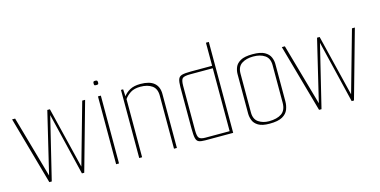

<svg xmlns="http://www.w3.org/2000/svg" viewBox="-65 -956 2541 1285"><g transform="rotate(-15 1205.0 -313.0)"><path d="M16 -470H37L158 -43L260 -470H278L382 -45L502 -470H522L390 0H374L270 -432L165 0H148Z M611 0V-470H631V0ZM620 -546Q610 -546 607.5 -548.5Q605 -551 605 -560Q605 -569 607.5 -572.5Q610 -576 620 -576Q630 -576 633 -572.5Q636 -569 636 -560Q636 -551 633 -548.5Q630 -546 620 -546Z M771 -472H786L789 -423Q805 -446 833.5 -461.5Q862 -477 906 -477Q970 -477 1001 -450.5Q1032 -424 1032 -374V0H1012V-368Q1012 -416 981.5 -437.5Q951 -459 901 -459Q859 -459 833 -442.5Q807 -426 791 -403V0H771Z M1229 0Q1200 0 1185 -6Q1170 -12 1165 -33.5Q1160 -55 1160 -101V-387Q1160 -423 1166.5 -441Q1173 -459 1193 -464.5Q1213 -470 1255 -470H1402V-630H1422V0ZM1402 -17V-453H1246Q1204 -453 1192 -442Q1180 -431 1180 -390V-82Q1180 -40 1191.5 -28.5Q1203 -17 1234 -17Z M1674 4Q1623 4 1596.5 -12Q1570 -28 1561 -52Q1552 -76 1552 -98V-373Q1552 -396 1561.5 -419.5Q1571 -443 1599 -459Q1627 -475 1683 -475Q1738 -475 1766 -459Q1794 -443 1804 -419.5Q1814 -396 1814 -373V-114Q1814 -84 1803.5 -57Q1793 -30 1763 -13Q1733 4 1674 4ZM1674 -13Q1730 -13 1762 -35Q1794 -57 1794 -110V-370Q1794 -417 1763 -438Q1732 -459 1683 -459Q1635 -459 1603.5 -438.5Q1572 -418 1572 -370V-101Q1572 -54 1602.5 -33.5Q1633 -13 1674 -13Z M1885 -470H1906L2027 -43L2129 -470H2147L2251 -45L2371 -470H2391L2259 0H2243L2139 -432L2034 0H2017Z"/></g></svg>

Font: Smooch Sans Thin
Style: Regular
Weight: 100
Designer: Robert E. Leuschke
Foundry: Robert E. Leuschke
Version: Version 1.010